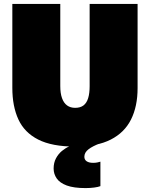

<svg xmlns="http://www.w3.org/2000/svg" viewBox="-20 -733 766 981"><path d="M365 16Q246 16 175.5 -19.8Q105 -55.5 74 -122.8Q43 -190 43 -284Q43 -301.5 43 -332.5Q43 -363.5 43 -400.8Q43 -438 43 -474Q43 -545.5 43 -600.5Q43 -655.5 43 -713H288Q288 -655.5 288 -600.5Q288 -545.5 288 -474V-293Q288 -256.5 296.8 -231.8Q305.5 -207 322.5 -194.5Q339.5 -182 364 -182Q390.5 -182 406.8 -194.5Q423 -207 430.5 -231.8Q438 -256.5 438 -293V-474Q438 -545.5 438 -600.5Q438 -655.5 438 -713H683Q683 -655.5 683 -600.5Q683 -545.5 683 -474Q683 -438 683 -400Q683 -362 683 -330.5Q683 -299 683 -283Q683 -189.5 649.5 -122.5Q616 -55.5 545.8 -19.8Q475.5 16 365 16ZM417 228Q357 228 321.2 214.8Q285.5 201.5 269.8 178.8Q254 156 254 128Q254 98.5 266 76Q278 53.5 296.5 38.2Q315 23 334 15V-27L445 -41L490 0Q453.5 13.5 432.2 29.8Q411 46 411 68Q411 83 422.8 91Q434.5 99 456 99Q469 99 478.5 96.8Q488 94.5 493 93V218Q482 222.5 461.5 225.2Q441 228 417 228Z"/></svg>

Font: Commissioner Thin Black
Style: Regular
Weight: 900
Version: Version 1.000